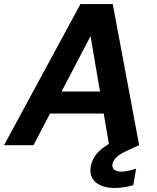

<svg xmlns="http://www.w3.org/2000/svg" viewBox="-42 -720 779 952"><path d="M-22 0 357 -700H517L648 0H499L407 -541L124 0ZM118 -157 174 -266H534L551 -157ZM526 212Q489 212 460 200.5Q431 189 416.5 165Q402 141 408 105Q413 77 430.5 51.5Q448 26 484.5 2Q521 -22 581 -46L629 -65L648 0L593 25Q554 42 536.5 58.5Q519 75 516 92Q512 110 523.5 120.5Q535 131 559 131Q574 131 593.5 127Q613 123 633 116L619 198Q599 204 575 208Q551 212 526 212Z"/></svg>

Font: DM Sans 9pt ExtraBold
Style: Italic
Weight: 800
Italic angle: -10°
Version: Version 4.004;gftools[0.9.30]